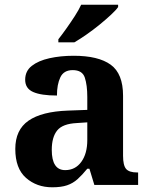

<svg xmlns="http://www.w3.org/2000/svg" viewBox="-20 -786 639 816"><path d="M202 10Q136 10 90.5 -30Q45 -70 45 -153Q45 -234 101 -273Q157 -312 269 -316L351 -319V-374Q351 -424 340.5 -456Q330 -488 289 -488Q251 -488 236.5 -457.5Q222 -427 222 -380Q155 -380 121 -395Q87 -410 87 -447Q87 -484 115 -506Q143 -528 190 -538.5Q237 -549 293 -549Q398 -549 450.5 -511Q503 -473 503 -379V-124Q503 -83 516 -68Q529 -53 563 -53H567V0H381L360 -69H351Q329 -42 309.5 -24.5Q290 -7 265 1.5Q240 10 202 10ZM257 -63Q300 -63 325.5 -98Q351 -133 351 -191V-266L306 -263Q246 -260 223 -231.5Q200 -203 200 -149Q200 -63 257 -63ZM228 -619Q243 -638 261.5 -664Q280 -690 297.5 -717Q315 -744 325 -766H482V-756Q473 -743 451.5 -723Q430 -703 403 -681Q376 -659 348 -639.5Q320 -620 296 -606H228Z"/></svg>

Font: NotoSerif-Bold
Style: Regular
Weight: 700
Designer: Monotype Design Team
Foundry: Monotype Imaging Inc.
Version: Version 2.007; ttfautohint (v1.8) -l 8 -r 50 -G 200 -x 14 -D